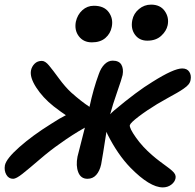

<svg xmlns="http://www.w3.org/2000/svg" viewBox="-28 -750 845 830"><path d="M608.9 -574.2Q574.2 -574.2 555.4 -600.1Q536.6 -626 543.9 -663.1Q549.8 -691.9 572.8 -710.9Q595.7 -730 625 -730Q664.6 -730 684.1 -702.4Q703.6 -674.8 696.8 -641.1Q691.4 -615.7 668.7 -595Q646 -574.2 608.9 -574.2ZM369.1 -566.9Q333 -566.9 313 -593Q293 -619.1 299.8 -655.8Q306.6 -686.5 327.9 -705.8Q349.1 -725.1 377.9 -725.1Q421.9 -725.1 442.1 -697.3Q462.4 -669.4 455.1 -633.8Q449.7 -605 427.7 -585.9Q405.8 -566.9 369.1 -566.9ZM28.8 22.9Q9.3 22.9 -0.7 5.1Q-10.7 -12.7 -6.8 -35.2Q-1 -64 55.9 -114.3Q112.8 -164.6 191.9 -213.9Q232.4 -240.2 256.8 -252Q239.3 -263.2 203.1 -291Q156.7 -328.1 128.4 -372.1Q100.1 -416 106 -445.8Q109.4 -462.4 121.6 -474.6Q133.8 -486.8 152.8 -486.8Q167.5 -486.8 183.8 -467Q200.2 -447.3 226.8 -410.9Q253.4 -374.5 279.8 -350.1Q323.7 -311 358.9 -288.1Q376 -367.7 398.9 -429.2Q408.2 -456.5 424.1 -472.2Q439.9 -487.8 459 -487.8Q486.3 -487.8 496.6 -470.5Q506.8 -453.1 502 -425.8Q498.5 -409.7 478.5 -352.5Q458.5 -295.4 448.2 -255.9Q454.6 -263.2 464.8 -272Q564 -355.5 630.9 -396Q723.1 -454.1 759.8 -454.1Q780.8 -454.1 790.3 -439.5Q799.8 -424.8 795.9 -404.8Q794.4 -394.5 787.4 -385.5Q780.3 -376.5 765.6 -366.5Q751 -356.4 736.8 -348.4Q722.7 -340.3 696.5 -325.9Q670.4 -311.5 650.9 -299.8Q606 -272.5 571 -245.8Q536.1 -219.2 533.2 -209Q530.8 -196.3 559.6 -155.5Q588.4 -114.7 629.9 -79.1Q645.5 -65.4 664.3 -51.3Q683.1 -37.1 694.3 -29.1Q705.6 -21 715.6 -12.2Q725.6 -3.4 729 4.2Q732.4 11.7 731 20Q728 36.6 712.4 48.3Q696.8 60.1 675.8 60.1Q619.6 60.1 536.1 -24.9Q481 -81.5 437 -168.9Q435.5 -173.3 432.1 -180.2Q415.5 -72.3 409.2 -39.1Q402.8 -10.3 387.9 6.3Q373 22.9 350.1 22.9Q321.3 22.9 310.3 -5.4Q299.3 -33.7 307.1 -73.2Q307.6 -76.2 338.9 -198.2Q284.2 -167.5 231 -128.9Q190.4 -101.1 143.6 -60.8Q96.7 -20.5 69.3 1.2Q42 22.9 28.8 22.9Z"/></svg>

Font: Shantell Sans Irregular Bouncy
Style: Italic
Weight: 500
Italic angle: -11.31°
Designer: Stephen Nixon, Anya Danilova, Shantell Martin
Foundry: Arrow Type
Version: Version 1.006;[9816181b4]